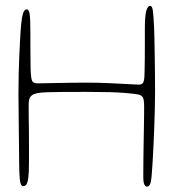

<svg xmlns="http://www.w3.org/2000/svg" viewBox="-20 -652 611 676"><path d="M497.5 5Q492 5 488.2 -2.5Q484.5 -10 484.5 -29Q484.5 -54 484.8 -81.8Q485 -109.5 485.5 -137.5Q486 -165.5 486.5 -191.5Q487 -217.5 487.2 -239.5Q487.5 -261.5 487.5 -276.5Q487.5 -303.5 482.2 -310.2Q477 -317 468.5 -319Q458.5 -321.5 417.2 -325Q376 -328.5 282.5 -328.5Q228 -328.5 195.5 -328.2Q163 -328 145.2 -327.2Q127.5 -326.5 118.5 -325.2Q109.5 -324 102 -321.5Q94.5 -319.5 87.8 -312Q81 -304.5 81 -284Q81 -274.5 81 -261.5Q81 -248.5 81.2 -231.2Q81.5 -214 81.8 -191.8Q82 -169.5 82 -141.5Q82 -113.5 82 -79Q82 -42.5 79.5 -25Q77 -7.5 72.5 -2Q68 3.5 62 3.5Q52 3.5 49.8 -20Q47.5 -43.5 47.5 -76.5Q47.5 -97.5 47 -130Q46.5 -162.5 46.2 -198.5Q46 -234.5 45.5 -267.5Q45 -300.5 45 -322.5Q45 -360.5 45.8 -392.8Q46.5 -425 47.8 -452.2Q49 -479.5 50.2 -501.8Q51.5 -524 52.5 -541.5Q54.5 -571 57.2 -587.8Q60 -604.5 64.2 -611.8Q68.5 -619 74.5 -619Q82 -619 84.5 -602Q87 -585 87 -536.5Q87 -516 87 -497.2Q87 -478.5 87.2 -461.8Q87.5 -445 87.5 -431.5Q87.5 -418 87.8 -408.2Q88 -398.5 88.5 -393Q89.5 -375.5 93.2 -367Q97 -358.5 114 -358.5Q136.5 -358.5 184.8 -359.8Q233 -361 286 -361Q327 -361 365.2 -359.2Q403.5 -357.5 431.5 -355.8Q459.5 -354 468.5 -354Q478 -354 482.8 -359.5Q487.5 -365 488.5 -383Q489 -391 489.2 -407Q489.5 -423 489.8 -445.5Q490 -468 490 -494.2Q490 -520.5 490 -548.5Q490 -597.5 495.2 -614.5Q500.5 -631.5 508.5 -631.5Q515.5 -631.5 518 -615.8Q520.5 -600 522.5 -555Q523 -546 523.5 -524Q524 -502 524.5 -471Q525 -440 525.5 -404Q526 -368 526 -331.5Q526 -304 525.2 -271.5Q524.5 -239 523.2 -205.8Q522 -172.5 520.5 -141.2Q519 -110 517.5 -84.2Q516 -58.5 514.5 -41Q512.5 -11.5 508.2 -3.2Q504 5 497.5 5Z"/></svg>

Font: Gluten Thin Thin
Style: Regular
Weight: 250
Version: Version 1.300